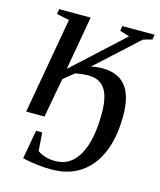

<svg xmlns="http://www.w3.org/2000/svg" viewBox="-103 -534 685 820"><g transform="rotate(15 239.5 -124.0)"><path d="M252 -258V-257Q276 -263 299 -263Q370 -263 404 -221Q439 -178 439 -90Q439 52 376 132Q313 211 201 211Q142 211 73 196L96 68H123L129 149Q161 172 208 172Q276 172 312 107Q348 42 348 -76Q348 -150 324 -184Q300 -218 251 -218Q228 -218 194 -212L147 -174L115 0H34L109 -425L53 -437L57 -459H196L154 -221L375 -424L333 -437L336 -459H479L475 -437L436 -426Z"/></g></svg>

Font: Libra Serif Modern
Style: Italic
Weight: 400
Italic angle: -12°
Designer: Stefan Peev, Context Ltd
Foundry: Stefan Peev, Context Ltd
Version: Version 1.000